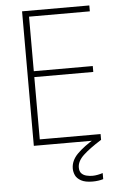

<svg xmlns="http://www.w3.org/2000/svg" viewBox="-62 -774 674 1038"><g transform="rotate(-5 275.0 -255.0)"><path d="M98 0V-730H463V-698H133V-402H453V-370H133V-32H463V0ZM398 220Q358 220 335.5 207.5Q313 195 305 177Q297 159 297 141Q297 98 332.5 62Q368 26 432 -12L462 0Q398 40 364 72Q330 104 330 138Q330 159 340.5 170Q351 181 367.5 185Q384 189 400 189Q414 189 429 186Q444 183 456 179V212Q443 216 428 218Q413 220 398 220Z"/></g></svg>

Font: M PLUS Code Latin SemiExpanded ExtraLight
Style: Regular
Weight: 250
Width: 6
Designer: Coji Morishita
Foundry: UNDERFOREST DESIGN
Version: Version 1.002; ttfautohint (v1.8.3)